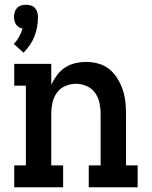

<svg xmlns="http://www.w3.org/2000/svg" viewBox="-20 -789 640 809"><path d="M79 -567 38 -604Q51 -617 60.5 -634Q70 -651 75 -669Q67 -670 59.5 -674.5Q52 -679 47.5 -686Q43 -693 41 -701.5Q39 -710 39 -718Q39 -728 42 -738Q45 -748 52 -755.5Q59 -763 69 -766Q79 -769 89 -769Q100 -769 110 -766Q120 -763 127 -755.5Q134 -748 137 -738Q140 -728 140 -718Q140 -697 136.5 -676.5Q133 -656 125.5 -636.5Q118 -617 106 -599.5Q94 -582 79 -567ZM40 0V-92H89V-428H40V-520H196V-432Q206 -453 220 -472Q234 -491 253.5 -504Q273 -517 296 -522.5Q319 -528 343 -528Q369 -528 394.5 -521Q420 -514 440 -498Q460 -482 474 -459.5Q488 -437 496.5 -412.5Q505 -388 508 -362Q511 -336 511 -310V-92H560V0H354V-92H404V-310Q404 -333 399 -356Q394 -379 380.5 -398Q367 -417 345 -426.5Q323 -436 300 -436Q277 -436 255 -426.5Q233 -417 219.5 -398Q206 -379 201 -356Q196 -333 196 -310V-92H246V0Z"/></svg>

Font: Iosevka Etoile Semibold
Style: Regular
Weight: 600
Designer: Belleve Invis
Foundry: Belleve Invis
Version: Version 22.1.2; ttfautohint (v1.8.4)